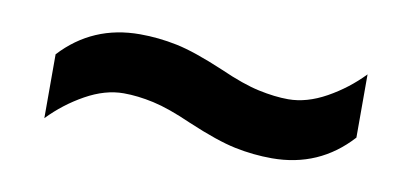

<svg xmlns="http://www.w3.org/2000/svg" viewBox="-32 -501 636 296"><g transform="rotate(10 286.0 -352.5)"><path d="M268 -308Q232 -324 207 -329.5Q182 -335 160 -335Q131 -335 100.5 -318Q70 -301 46 -276V-376Q95 -429 169 -429Q198 -429 227 -423Q256 -417 303 -397Q339 -381 364.5 -375.5Q390 -370 411 -370Q440 -370 470.5 -387Q501 -404 525 -429V-330Q476 -276 402 -276Q373 -276 344 -282Q315 -288 268 -308Z"/></g></svg>

Font: Noto Sans Sinhala UI SemiBold
Style: Regular
Weight: 600
Designer: Jelle Bosma - Monotype Design Team
Foundry: Monotype Imaging Inc.
Version: Version 2.006; ttfautohint (v1.8.4.7-5d5b)